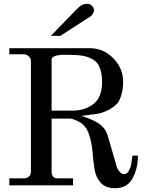

<svg xmlns="http://www.w3.org/2000/svg" viewBox="-20 -977 762 1012"><path d="M252 -352V-70Q252 -55 260 -46Q268 -37 280 -37H365V0H29V-37H107Q123 -37 133 -47Q143 -57 143 -72V-656Q143 -670 131 -680.5Q119 -691 106 -691H29V-723H454Q525 -723 577 -670Q629 -617 629 -546Q629 -503 618.5 -472.5Q608 -442 599 -432.5Q590 -423 575 -412Q556 -398 536 -390Q516 -382 503 -379Q490 -376 458 -372.5Q426 -369 409 -366Q437 -357 454.5 -350Q472 -343 493.5 -330.5Q515 -318 528.5 -300Q542 -282 549 -258L594 -102Q598 -87 609.5 -73Q621 -59 634 -59Q648 -59 658 -75.5Q668 -92 671 -108L678 -157H707Q707 -88 678.5 -36.5Q650 15 588 15Q537 15 511 -13.5Q485 -42 478 -86.5Q471 -131 467.5 -178Q464 -225 449 -269Q434 -313 402 -332Q367 -352 347 -352ZM341 -688H305Q252 -684 252 -663V-394H367Q402 -394 437 -408Q481 -427 499.5 -460Q518 -493 518 -543Q518 -589 506.5 -619Q495 -649 470 -663.5Q445 -678 416 -683Q387 -688 341 -688ZM248 -788 382 -926Q394 -938 399.5 -942.5Q405 -947 415.5 -952Q426 -957 439 -957Q455 -957 465 -946.5Q475 -936 475 -924Q475 -898 439 -879L298 -788Q298 -788 248 -788Z"/></svg>

Font: Academico
Style: Regular
Weight: 400
Foundry: Steinberg Media Technologies GmbH
Version: Version 0.902